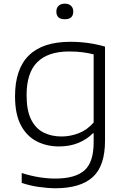

<svg xmlns="http://www.w3.org/2000/svg" viewBox="-20 -772 672 1022"><path d="M275.5 230Q235 230 186.2 223Q137.5 216 95.5 201.5V149Q145 164.5 189.2 171.5Q233.5 178.5 274 178.5Q380 178.5 429.2 135.2Q478.5 92 478.5 -14.5V-62.5H474.5Q442.5 -30 396.8 -11.2Q351 7.5 294 7.5Q228.5 7.5 175.2 -19.8Q122 -47 91 -105.8Q60 -164.5 60 -259.5Q60 -549.5 354.5 -549.5Q450 -549.5 539 -524V-23Q539 112 473.2 171Q407.5 230 275.5 230ZM307.5 -45.5Q354 -45.5 399.2 -63Q444.5 -80.5 478.5 -120V-482.5Q453 -489.5 420 -493.8Q387 -498 348 -498Q236 -498 178.8 -441.5Q121.5 -385 121.5 -265.5Q121.5 -183.5 145.8 -135.5Q170 -87.5 212 -66.5Q254 -45.5 307.5 -45.5ZM325 -669.5Q280 -669.5 280 -710.5Q280 -730 292 -741.2Q304 -752.5 325 -752.5Q346 -752.5 358 -741.2Q370 -730 370 -710.5Q370 -669.5 325 -669.5Z"/></svg>

Font: Encode Sans Expanded Light
Style: Regular
Weight: 300
Width: 7
Designer: Multiple Designers
Foundry: Impallari Type
Version: Version 3.000; ttfautohint (v1.8.3) -l 8 -r 50 -G 200 -x 14 